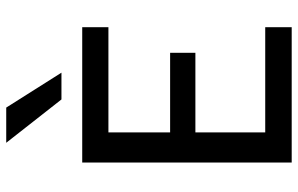

<svg xmlns="http://www.w3.org/2000/svg" viewBox="-192 -774 966 623"><g transform="rotate(-90 291.5 -463.0)"><path d="M75.2 -679.7H514.2V-594.7H172.9V-394.5H431.2V-312.5H172.9V-85.9H514.2V0H75.2ZM139.2 -926.3H253.4L366.7 -747.1H279.8Z"/></g></svg>

Font: Inder
Style: Regular
Weight: 400
Designer: Irina Smirnova
Foundry: Irina Smirnova
Version: Version 1.001